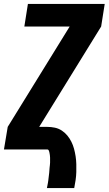

<svg xmlns="http://www.w3.org/2000/svg" viewBox="-20 -755 549 970"><path d="M217 195Q218 189 219.5 182.5Q221 176 222 169.5Q223 163 224 156.5Q225 150 225.5 143.5Q226 137 227 131Q228 125 228.5 118.5Q229 112 229.5 105.5Q230 99 230.5 92.5Q231 86 232 79.5Q233 73 233 67Q233 61 233 54.5Q233 48 233 41.5Q233 35 232 29Q231 23 230 17Q229 11 226.5 5.5Q224 0 218 0H0L19 -114L332 -621H103L121 -735H509L491 -621L178 -114H218Q238 -114 257 -110Q276 -106 292 -95.5Q308 -85 320 -70.5Q332 -56 340.5 -39Q349 -22 354 -3.5Q359 15 362 34.5Q365 54 365.5 74Q366 94 365.5 114Q365 134 362 154.5Q359 175 355 195Z"/></svg>

Font: Iosevka Heavy Oblique
Style: Regular
Weight: 900
Italic angle: -9°
Monospace: yes
Designer: Belleve Invis
Foundry: Belleve Invis
Version: Version 32.5.0; ttfautohint (v1.8.4)